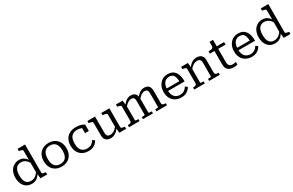

<svg xmlns="http://www.w3.org/2000/svg" viewBox="211 -2342 6009 3936"><g transform="rotate(-30 3215.5 -373.5)"><path d="M561 -93Q561 -71 583.5 -64Q606 -57 643 -53L648 -52V0H488L476 -117L472 -118V-659Q472 -674 463.5 -681.5Q455 -689 437.5 -694Q420 -699 393 -704L383 -706V-758H561ZM296 -547Q340 -547 374.5 -532Q409 -517 437.5 -489Q466 -461 490 -419L487 -353Q462 -398 434 -427.5Q406 -457 373.5 -471Q341 -485 301 -485Q262 -485 232 -470.5Q202 -456 182 -428Q162 -400 152 -358.5Q142 -317 142 -264Q142 -213 151.5 -173Q161 -133 179.5 -105.5Q198 -78 227 -64Q256 -50 295 -50Q337 -50 371 -64.5Q405 -79 434 -108.5Q463 -138 489 -182L490 -121Q464 -79 435 -49.5Q406 -20 369.5 -4.5Q333 11 287 11Q211 11 158 -23.5Q105 -58 76.5 -120Q48 -182 48 -264Q48 -347 77.5 -410.5Q107 -474 163 -510.5Q219 -547 296 -547Z M1260 -268Q1260 -183 1226.5 -120Q1193 -57 1132.5 -23Q1072 11 991 11Q909 11 848.5 -23Q788 -57 754.5 -120Q721 -183 721 -268Q721 -332 740 -383.5Q759 -435 795 -471.5Q831 -508 880.5 -527.5Q930 -547 991 -547Q1052 -547 1101 -527.5Q1150 -508 1186 -471.5Q1222 -435 1241 -383.5Q1260 -332 1260 -268ZM815 -268Q815 -196 835 -147Q855 -98 894 -73.5Q933 -49 991 -49Q1049 -49 1088 -73.5Q1127 -98 1146.5 -147Q1166 -196 1166 -268Q1166 -338 1146.5 -386.5Q1127 -435 1088 -460.5Q1049 -486 991 -486Q933 -486 894 -460.5Q855 -435 835 -386.5Q815 -338 815 -268Z M1632 -49Q1676 -49 1707.5 -64Q1739 -79 1761.5 -102.5Q1784 -126 1801 -152L1848 -113Q1828 -77 1796.5 -48.5Q1765 -20 1723.5 -4.5Q1682 11 1630 11Q1545 11 1483.5 -23.5Q1422 -58 1389 -120.5Q1356 -183 1356 -268Q1356 -354 1390 -416.5Q1424 -479 1486.5 -513Q1549 -547 1635 -547Q1687 -547 1727 -538Q1767 -529 1794 -517.5Q1821 -506 1833 -497V-345H1743V-474Q1753 -473 1762 -469.5Q1771 -466 1777 -460Q1783 -454 1786 -447Q1789 -440 1789 -432Q1767 -455 1726 -470.5Q1685 -486 1635 -486Q1572 -486 1531 -460.5Q1490 -435 1470 -386Q1450 -337 1450 -268Q1450 -215 1461 -174Q1472 -133 1494.5 -105Q1517 -77 1551 -63Q1585 -49 1632 -49Z M2090 -537V-152Q2090 -120 2098.5 -98.5Q2107 -77 2125.5 -66.5Q2144 -56 2176 -56Q2209 -56 2239.5 -69Q2270 -82 2299.5 -108Q2329 -134 2358 -174V-120Q2330 -78 2298.5 -49Q2267 -20 2231 -5Q2195 10 2153 10Q2106 10 2071.5 -6.5Q2037 -23 2019 -57Q2001 -91 2001 -141V-438Q2001 -460 1982 -469Q1963 -478 1924 -483L1909 -485V-537ZM2429 -537V-93Q2429 -79 2439 -71Q2449 -63 2467.5 -59Q2486 -55 2511 -53L2517 -52V0H2356L2344 -117L2340 -123V-438Q2340 -460 2320.5 -469Q2301 -478 2261 -482L2237 -485V-537Z M2584 0V-48H2587Q2626 -48 2648.5 -59Q2671 -70 2671 -104V-438Q2671 -453 2662.5 -460.5Q2654 -468 2637 -473Q2620 -478 2594 -483L2584 -485V-537H2743L2755 -424L2760 -418V-58Q2760 -55 2772 -52.5Q2784 -50 2800.5 -49Q2817 -48 2830 -48H2834V0ZM3152 0H2915V-48H2918Q2932 -48 2948.5 -49Q2965 -50 2977 -52.5Q2989 -55 2989 -58V-385Q2989 -417 2982 -438.5Q2975 -460 2959 -470.5Q2943 -481 2914 -481Q2883 -481 2855 -468Q2827 -455 2799 -429.5Q2771 -404 2741 -366L2742 -424Q2771 -463 2800.5 -490.5Q2830 -518 2864 -532.5Q2898 -547 2938 -547Q2982 -547 3013.5 -530.5Q3045 -514 3061.5 -480.5Q3078 -447 3078 -396V-58Q3078 -55 3089.5 -52.5Q3101 -50 3118 -49Q3135 -48 3149 -48H3152ZM3484 0H3233V-48H3237Q3251 -48 3267 -49Q3283 -50 3294.5 -52.5Q3306 -55 3306 -58V-385Q3306 -417 3299 -438.5Q3292 -460 3276 -470.5Q3260 -481 3232 -481Q3201 -481 3172.5 -468Q3144 -455 3116.5 -429.5Q3089 -404 3059 -366V-424Q3089 -463 3118.5 -490.5Q3148 -518 3181.5 -532.5Q3215 -547 3255 -547Q3300 -547 3331 -530.5Q3362 -514 3378.5 -480.5Q3395 -447 3395 -396V-104Q3395 -70 3418 -59Q3441 -48 3480 -48H3484Z M3649 -263Q3649 -205 3662.5 -164Q3676 -123 3701 -98Q3726 -73 3758.5 -61Q3791 -49 3829 -49Q3871 -49 3902 -64Q3933 -79 3955.5 -102Q3978 -125 3994 -151L4042 -112Q4023 -77 3992 -48.5Q3961 -20 3919.5 -4.5Q3878 11 3827 11Q3751 11 3690 -21Q3629 -53 3593.5 -115Q3558 -177 3558 -264Q3558 -349 3590.5 -412.5Q3623 -476 3679.5 -511.5Q3736 -547 3809 -547Q3868 -547 3911 -528Q3954 -509 3983 -471Q4012 -433 4027 -376Q4042 -319 4042 -243H3628V-301H3976L3950 -279Q3948 -336 3939.5 -375.5Q3931 -415 3914.5 -439.5Q3898 -464 3872 -475Q3846 -486 3809 -486Q3774 -486 3744.5 -472.5Q3715 -459 3693.5 -431Q3672 -403 3660.5 -361Q3649 -319 3649 -263Z M4128 0V-48H4131Q4157 -48 4176 -52.5Q4195 -57 4205 -69.5Q4215 -82 4215 -104V-438Q4215 -453 4206.5 -460.5Q4198 -468 4181 -473Q4164 -478 4138 -483L4128 -485V-537H4288L4300 -423L4304 -418V-58Q4304 -55 4316 -52.5Q4328 -50 4345 -49Q4362 -48 4376 -48H4380V0ZM4734 0H4482V-48H4485Q4499 -48 4516 -49Q4533 -50 4545.5 -52.5Q4558 -55 4558 -58V-385Q4558 -418 4549.5 -439Q4541 -460 4522 -470.5Q4503 -481 4471 -481Q4438 -481 4406.5 -468Q4375 -455 4345.5 -429Q4316 -403 4286 -362V-416Q4315 -459 4347 -488Q4379 -517 4415.5 -532Q4452 -547 4494 -547Q4543 -547 4576.5 -530.5Q4610 -514 4628.5 -480.5Q4647 -447 4647 -396V-104Q4647 -82 4657 -69.5Q4667 -57 4686 -52.5Q4705 -48 4731 -48H4734Z M4775 -477V-532H4786Q4820 -532 4843 -536.5Q4866 -541 4877.5 -555Q4889 -569 4889 -597L4954 -537H5145V-477ZM4971 -163Q4971 -121 4983 -97Q4995 -73 5018 -63Q5041 -53 5073 -53Q5099 -53 5121 -56.5Q5143 -60 5151 -62V-2Q5141 1 5126 4Q5111 7 5095 9Q5079 11 5062 11Q5015 11 4974 -3Q4933 -17 4907.5 -54.5Q4882 -92 4882 -162V-522L4889 -530V-690H4971Z M5316 -263Q5316 -205 5329.5 -164Q5343 -123 5368 -98Q5393 -73 5425.5 -61Q5458 -49 5496 -49Q5538 -49 5569 -64Q5600 -79 5622.5 -102Q5645 -125 5661 -151L5709 -112Q5690 -77 5659 -48.5Q5628 -20 5586.5 -4.5Q5545 11 5494 11Q5418 11 5357 -21Q5296 -53 5260.5 -115Q5225 -177 5225 -264Q5225 -349 5257.5 -412.5Q5290 -476 5346.5 -511.5Q5403 -547 5476 -547Q5535 -547 5578 -528Q5621 -509 5650 -471Q5679 -433 5694 -376Q5709 -319 5709 -243H5295V-301H5643L5617 -279Q5615 -336 5606.5 -375.5Q5598 -415 5581.5 -439.5Q5565 -464 5539 -475Q5513 -486 5476 -486Q5441 -486 5411.5 -472.5Q5382 -459 5360.5 -431Q5339 -403 5327.5 -361Q5316 -319 5316 -263Z M6319 -93Q6319 -71 6341.5 -64Q6364 -57 6401 -53L6406 -52V0H6246L6234 -117L6230 -118V-659Q6230 -674 6221.5 -681.5Q6213 -689 6195.5 -694Q6178 -699 6151 -704L6141 -706V-758H6319ZM6054 -547Q6098 -547 6132.5 -532Q6167 -517 6195.5 -489Q6224 -461 6248 -419L6245 -353Q6220 -398 6192 -427.5Q6164 -457 6131.5 -471Q6099 -485 6059 -485Q6020 -485 5990 -470.5Q5960 -456 5940 -428Q5920 -400 5910 -358.5Q5900 -317 5900 -264Q5900 -213 5909.5 -173Q5919 -133 5937.5 -105.5Q5956 -78 5985 -64Q6014 -50 6053 -50Q6095 -50 6129 -64.5Q6163 -79 6192 -108.5Q6221 -138 6247 -182L6248 -121Q6222 -79 6193 -49.5Q6164 -20 6127.5 -4.5Q6091 11 6045 11Q5969 11 5916 -23.5Q5863 -58 5834.5 -120Q5806 -182 5806 -264Q5806 -347 5835.5 -410.5Q5865 -474 5921 -510.5Q5977 -547 6054 -547Z"/></g></svg>

Font: Roboto Serif
Style: Regular
Weight: 400
Designer: Greg Gazdowicz
Foundry: Commercial Type
Version: Version 1.008